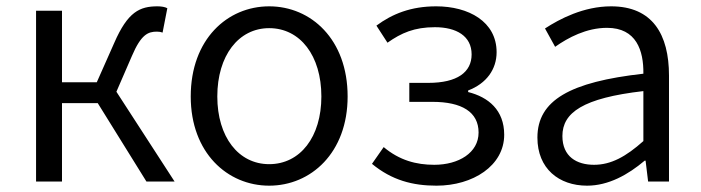

<svg xmlns="http://www.w3.org/2000/svg" viewBox="-20 -574 2217 607"><path d="M94 0H176V-248H289L443 0H532L348 -284L397 -397C426 -465 448 -474 476 -474C484 -474 488 -473 494 -471L509 -548C502 -552 490 -554 478 -554C422 -554 384 -537 341 -438L286 -314H176V-540H94Z M831 13C963 13 1079 -91 1079 -269C1079 -450 963 -554 831 -554C699 -554 583 -450 583 -269C583 -91 699 13 831 13ZM831 -55C734 -55 667 -141 667 -269C667 -398 734 -485 831 -485C929 -485 996 -398 996 -269C996 -141 929 -55 831 -55Z M1360 13C1475 13 1574 -50 1574 -148C1574 -226 1524 -267 1460 -283V-288C1518 -310 1550 -355 1550 -409C1550 -506 1461 -554 1359 -554C1279 -554 1220 -530 1170 -493L1205 -439C1249 -470 1290 -488 1355 -488C1423 -488 1471 -460 1471 -402C1471 -346 1426 -312 1334 -312H1274V-252H1347C1440 -252 1493 -220 1493 -155C1493 -91 1430 -53 1353 -53C1296 -53 1243 -67 1193 -109L1156 -56C1219 -4 1285 13 1360 13Z M1836 13C1904 13 1966 -22 2018 -66H2021L2029 0H2095V-335C2095 -465 2043 -554 1912 -554C1825 -554 1749 -514 1703 -484L1735 -426C1776 -455 1834 -486 1899 -486C1992 -486 2015 -414 2014 -341C1782 -315 1679 -257 1679 -139C1679 -41 1747 13 1836 13ZM1858 -53C1803 -53 1758 -79 1758 -144C1758 -218 1823 -264 2014 -286V-128C1959 -79 1912 -53 1858 -53Z"/></svg>

Font: Noto Sans HK DemiLight
Style: Regular
Weight: 350
Designer: Ryoko NISHIZUKA 西塚涼子 (kana, bopomofo & ideographs); Paul D. Hunt (Latin, Greek & Cyrillic); Sandoll Communications 산돌커뮤니
Foundry: Adobe
Version: Version 2.004;hotconv 1.0.118;makeotfexe 2.5.65603